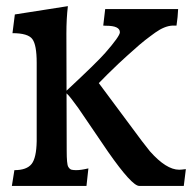

<svg xmlns="http://www.w3.org/2000/svg" viewBox="-20 -611 631 631"><path d="M565.4 -581.1Q564.5 -556.2 560.1 -526.9H546.4Q520.5 -525.4 490.2 -503.9L473.6 -491.7Q457.5 -480 438.5 -463.9Q390.1 -421.4 369.1 -401.4Q324.2 -358.4 314.9 -348.1L304.7 -337.9L446.3 -147.5L472.7 -113.8Q526.4 -53.2 568.8 -53.2Q575.2 -53.2 590.8 -55.2L584 0H437.5Q413.6 0 335.4 -111.8L237.3 -255.9L214.8 -286.1Q205.1 -298.8 198.7 -304.2L199.2 -116.2Q199.2 -71.8 204.1 -63.2Q209 -54.7 215.3 -53.2Q221.7 -51.8 230.5 -51.8Q246.1 -51.8 270.5 -57.6L264.2 0H19L27.3 -51.8Q67.9 -51.8 84 -72.3Q99.6 -92.3 100.6 -147V-404.8Q100.6 -463.4 86.4 -482.4Q72.3 -502 21 -502L28.8 -563.5L203.1 -590.8Q198.2 -550.3 198.2 -500L198.7 -313Q297.9 -405.3 325.7 -437Q374 -492.2 374 -504.9Q374 -526.4 328.6 -526.4Q326.7 -526.4 323.5 -526.6Q320.3 -526.9 319.3 -526.9L325.7 -581.1Z"/></svg>

Font: HeadlandOne
Style: Regular
Weight: 400
Designer: Gary Lonergan
Foundry: Sorkin Type Co.
Version: Version 1.002